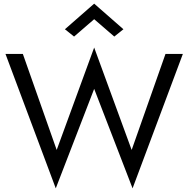

<svg xmlns="http://www.w3.org/2000/svg" viewBox="-20 -995 1030 1050"><path d="M495 -890 385 -795 335 -835 495 -975 655 -835 605 -795ZM700 -175 885 -700H980L705 35L495 -509L285 35L10 -700H105L290 -175L495 -735Z"/></svg>

Font: Jost*
Style: Regular
Weight: 400
Version: Version 3.7